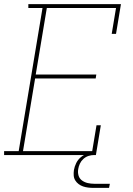

<svg xmlns="http://www.w3.org/2000/svg" viewBox="-30 -755 650 935"><path d="M-10 0V-19H61L177 -716H108V-735H559L535 -590H514L535 -716H198L144 -392H439L436 -373H141L82 -19H419L440 -145H461L437 0ZM426 160Q413 160 400 158.5Q387 157 375 153Q363 149 353 141.5Q343 134 336.5 123.5Q330 113 329 100Q328 87 330 73Q333 56 341 39.5Q349 23 363 11Q377 -1 394.5 -6Q412 -11 430 -11L428 0Q414 0 400.5 4.5Q387 9 376 19Q365 29 359 42Q353 55 351 68Q348 85 352.5 100Q357 115 369.5 124Q382 133 397.5 136.5Q413 140 430 140H505L501 160Z"/></svg>

Font: Iosevka Slab ThExObl
Style: Regular
Weight: 100
Width: 7
Italic angle: -9°
Monospace: yes
Designer: Belleve Invis
Foundry: Belleve Invis
Version: Version 11.1.1; ttfautohint (v1.8.3)